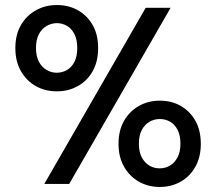

<svg xmlns="http://www.w3.org/2000/svg" viewBox="-20 -731 859 763"><path d="M156 0 559 -700H658L255 0ZM615 12Q569 12 532 -9Q495 -30 473 -68.5Q451 -107 451 -159Q451 -213 473 -251Q495 -289 532 -310Q569 -331 615 -331Q662 -331 698.5 -310Q735 -289 756.5 -251Q778 -213 778 -159Q778 -107 756.5 -68.5Q735 -30 698 -9Q661 12 615 12ZM614 -62Q637 -62 655.5 -73Q674 -84 685.5 -105.5Q697 -127 697 -160Q697 -193 686 -214.5Q675 -236 656.5 -247Q638 -258 615 -258Q593 -258 574 -247Q555 -236 543.5 -214.5Q532 -193 532 -160Q532 -127 543.5 -105.5Q555 -84 573.5 -73Q592 -62 614 -62ZM206 -368Q159 -368 122 -389Q85 -410 63 -448.5Q41 -487 41 -540Q41 -593 63 -631Q85 -669 122.5 -690Q160 -711 206 -711Q253 -711 290 -690Q327 -669 348.5 -631Q370 -593 370 -540Q370 -487 348.5 -448.5Q327 -410 289.5 -389Q252 -368 206 -368ZM205 -442Q228 -442 246.5 -453Q265 -464 276 -485.5Q287 -507 287 -540Q287 -573 276 -595Q265 -617 246.5 -628Q228 -639 206 -639Q185 -639 165.5 -628Q146 -617 134.5 -595Q123 -573 123 -540Q123 -508 134.5 -486Q146 -464 165 -453Q184 -442 205 -442Z"/></svg>

Font: DM Sans 16pt Medium
Style: Regular
Weight: 500
Version: Version 4.004;gftools[0.9.30]